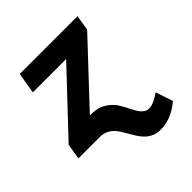

<svg xmlns="http://www.w3.org/2000/svg" viewBox="-201 -688 1035 1035"><g transform="rotate(-45 317.0 -170.0)"><path d="M438.2 204.5Q408.7 204.9 387.3 195.7Q365.8 186.4 349.4 171Q333.1 155.5 320.5 135.8Q307.9 116.1 296.2 95.5Q289.4 83.8 282.7 72.6Q275.9 61.4 268.8 50.8Q260.7 39.8 251.2 30.4Q241.8 21 230.3 14.2Q218.8 7.5 204.7 3.7Q190.7 0 173.7 0H12.1L26.6 -88.8L344.1 -425.4H90.2L110.1 -545.5H550.8L536.2 -457.4L219.5 -120Q268.8 -120 294.7 -108.7Q346.9 -84.5 372.9 -38.7Q379.6 -27 385.5 -16.3Q391.3 -5.7 396.3 4.3Q404.1 19.9 411.9 33.6Q419.7 47.2 428.6 57.5Q437.5 67.8 448.2 73.7Q458.8 79.5 472.7 79.5Q507.5 79.5 558.2 42.3L591.3 141Q579.2 151.6 563 162.8Q546.9 174 527.5 183.4Q508.2 192.8 485.6 198.7Q463.1 204.5 438.2 204.5Z"/></g></svg>

Font: Linik Sans
Style: Bold Italic
Weight: 700
Italic angle: 9°
Designer: Fonts by Rasmus Andersson / Changes by Cristiano Sobral with parts from Marc Monis
Foundry: rsms
Version: Version 3.020; ttfautohint (v1.6)